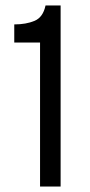

<svg xmlns="http://www.w3.org/2000/svg" viewBox="-20 -680 328 700"><path d="M126 0V-525H32V-591Q75 -591 106 -604Q137 -617 146 -660H201V0Z"/></svg>

Font: Bricolage Grotesque Light
Style: Regular
Weight: 300
Designer: Mathieu Triay
Foundry: Atelier Triay
Version: Version 1.000;gftools[0.9.30]